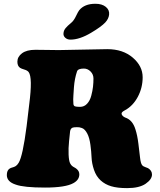

<svg xmlns="http://www.w3.org/2000/svg" viewBox="-20 -972 843 1014"><path d="M460.9 -798.8Q400.4 -762.7 352.1 -762.7Q335.4 -762.7 324.5 -772.7Q313.5 -782.7 315.4 -797.4Q316.9 -812 326.7 -823.7Q336.4 -835.4 355.5 -851.1Q369.6 -862.3 381.3 -887Q393.1 -911.6 398.4 -918Q426.3 -952.1 483.9 -952.1Q519 -952.1 539.1 -935.5Q559.1 -918.9 556.2 -894.5Q553.7 -872.6 536.1 -853.5Q514.6 -830.6 460.9 -798.8ZM350.1 -277.8 344.7 -226.1Q340.8 -187.5 342.3 -155.3Q343.8 -123 350.1 -109.9Q355 -100.6 360.1 -96.2Q365.2 -91.8 372.3 -88.1Q379.4 -84.5 383.8 -80.6Q398.9 -68.8 398.9 -51.3Q398.9 -22 367.7 -4.9Q326.2 18.6 217.8 18.6Q105.5 18.6 63 2.9Q16.1 -12.2 16.1 -47.4Q16.1 -72.3 30.8 -81.5Q36.1 -85.4 45.4 -87.6Q54.7 -89.8 62.7 -94.7Q70.8 -99.6 78.6 -112.3Q100.1 -147 120.6 -305.7L134.3 -420.9Q152.8 -563 131.3 -591.3Q124.5 -600.1 108.4 -604.7Q92.3 -609.4 85.9 -613.8Q71.8 -623.5 71.8 -646Q71.8 -672.4 96.4 -690.7Q121.1 -709 166.5 -709Q190.4 -709 227.5 -708.3Q264.6 -707.5 290.5 -707.5Q328.6 -707.5 419.2 -710Q509.8 -712.4 546.9 -712.4Q628.9 -712.4 681.2 -667.7Q733.4 -623 733.4 -564Q733.4 -508.8 708 -460.9Q682.6 -413.1 640.6 -390.1Q639.6 -389.6 637.5 -388.4Q635.3 -387.2 634.3 -386.5Q633.3 -385.7 631.1 -384.5Q628.9 -383.3 628.2 -382.3Q627.4 -381.3 626 -380.1Q624.5 -378.9 623.8 -377.7Q623 -376.5 622.6 -374.8Q622.1 -373 622.1 -371.6Q622.1 -365.7 628.4 -359.6Q634.8 -353.5 641.6 -351.1Q680.2 -338.4 695.3 -288.6Q705.6 -256.8 710.9 -213.1Q716.3 -169.4 719.7 -139.2Q723.1 -108.9 730.5 -100.1Q735.4 -93.3 747.1 -89.6Q758.8 -85.9 761.7 -84Q782.7 -71.3 782.7 -50.3Q782.7 -24.9 749.3 -1.7Q715.8 21.5 651.4 21.5Q600.1 21.5 567.4 11.7Q534.7 2 511.2 -19.5Q487.8 -41 476.3 -75.2Q464.8 -109.4 463.6 -140.1Q462.4 -170.9 457.5 -207.3Q452.6 -243.7 441.4 -265.6Q435.1 -277.8 428 -285.4Q420.9 -293 412.6 -295.9Q404.3 -298.8 399.2 -299.6Q394 -300.3 385.7 -300.3Q368.7 -300.3 362.3 -297.4Q352.1 -292.5 350.1 -277.8ZM402.8 -407.7Q424.8 -407.7 439.9 -424.1Q455.1 -440.4 461.9 -466.3Q468.8 -492.2 471.2 -513.9Q473.6 -535.6 473.6 -557.1Q473.6 -579.1 458.3 -594.5Q442.9 -609.9 422.9 -609.9Q391.6 -609.9 386.7 -594.7Q374 -556.6 370.6 -512.7L367.7 -469.2Q365.7 -447.8 367.7 -422.9Q368.7 -413.1 376 -410.4Q383.3 -407.7 402.8 -407.7Z"/></svg>

Font: Cooper* Black
Style: Italic
Weight: 900
Italic angle: -7°
Designer: Owen Earl
Foundry: indestructible type*
Version: Version 0.001